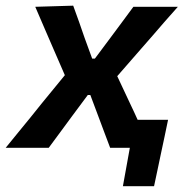

<svg xmlns="http://www.w3.org/2000/svg" viewBox="-50 -522 660 678"><path d="M-30 0Q-2.5 -34 18.5 -59.5Q39.5 -85 58 -107.8Q76.5 -130.5 97.5 -157L179 -256.5L139 -348.5Q122.5 -386.5 108.5 -419Q94.5 -451.5 74.5 -498L208.5 -502Q220 -470.5 229.5 -443.8Q239 -417 248.5 -389L275.5 -315H285L339.5 -388Q361 -417 380 -442.5Q398.5 -467.5 421 -498H578Q549 -465.5 528.5 -442Q508 -418 489.5 -396.8Q471 -375.5 449 -350.5L364 -253L410 -155Q416.5 -141 423 -127.5Q429.5 -113.5 436 -99H543.5Q537.5 -70 531 -39Q524.5 -8 518 22L506 79Q500 107 494 135.5H384L408.5 0H339Q328 -28.5 319 -53Q310 -77 299 -106.5L269 -186.5H260L203.5 -110.5Q181 -80 162.8 -55.2Q144.5 -30.5 122 0Z"/></svg>

Font: Heraclito SemiBold
Style: Italic
Weight: 600
Italic angle: -12°
Designer: Kostas Bartsokas (font) & Cristiano Sobral (main changes)
Foundry: Kostas Bartsokas (font) & Cristiano Sobral (main changes)
Version: Version 1.00;July 8, 2020;FontCreator 13.0.0.2655 64-bit